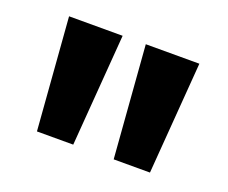

<svg xmlns="http://www.w3.org/2000/svg" viewBox="-66 -939 620 522"><g transform="rotate(20 243.5 -678.0)"><path d="M432 -840 407 -516H302L277 -840ZM210 -840 185 -516H80L55 -840Z"/></g></svg>

Font: TypoPRO Sinkin Sans
Style: 700 Bold
Weight: 700
Designer: Keith Bates
Foundry: K-Type
Version: Sinkin Sans (version 1.0)  by Keith Bates   •   © 2014   www